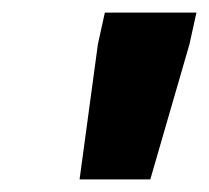

<svg xmlns="http://www.w3.org/2000/svg" viewBox="-20 -708 331 304"><path d="M106 -424 135 -638 146 -688H291L280 -638L218 -424Z"/></svg>

Font: Saira SemiCondensed ExtraBold
Style: Italic
Weight: 800
Width: 4
Italic angle: -12°
Designer: Hector Gatti with collaboration of the Omnibus-Type team
Foundry: Omnibus-Type
Version: Version 1.101